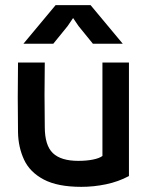

<svg xmlns="http://www.w3.org/2000/svg" viewBox="-20 -713 575 746"><path d="M378 -470H481V-29Q440 -7 392 3Q344 13 296 13Q204 13 150 -15.5Q96 -44 73.5 -92.5Q51 -141 50 -199Q49 -270 49 -334.5Q49 -399 50 -470H154Q152 -345 154 -220Q154 -148 185.5 -118Q217 -88 284 -88Q316 -88 341 -93Q366 -98 378 -107ZM196 -693H332L457 -543H341L285 -612L264 -643L243 -612L187 -543H71Z"/></svg>

Font: Kreadon Light
Style: Bold
Weight: 600
Designer: Reiya WATANABE
Foundry: StudioGnu
Version: Version 1.003; ttfautohint (v1.8.4.7-5d5b);gftools[0.9.32]